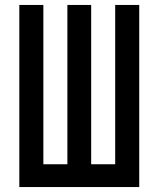

<svg xmlns="http://www.w3.org/2000/svg" viewBox="-20 -755 640 775"><path d="M58 0V-735H155V-92H252V-735H348V-92H445V-735H542V0Z"/></svg>

Font: Iosevka Semibold Extended
Style: Regular
Weight: 600
Width: 7
Monospace: yes
Designer: Belleve Invis
Foundry: Belleve Invis
Version: Version 32.5.0; ttfautohint (v1.8.4)